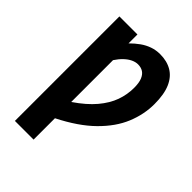

<svg xmlns="http://www.w3.org/2000/svg" viewBox="-236 -781 1068 1068"><g transform="rotate(45 298.0 -247.0)"><path d="M77 170V-652H219V-582Q244 -607 270 -625.5Q296 -644 325 -654Q354 -664 386 -664Q440 -664 479 -641Q518 -618 539 -570Q560 -522 560 -445Q560 -364 527.5 -285Q495 -206 421 -133Q347 -60 224 2V170ZM224 -126Q296 -175 338 -225Q380 -275 398 -325.5Q416 -376 416 -429Q416 -468 406.5 -491.5Q397 -515 380 -526Q363 -537 339 -537Q320 -537 300 -527.5Q280 -518 260.5 -499.5Q241 -481 224 -455Z"/></g></svg>

Font: Source Sans 3
Style: Bold
Weight: 700
Designer: Paul D. Hunt
Foundry: Adobe
Version: Version 3.052;hotconv 1.1.0;makeotfexe 2.6.0